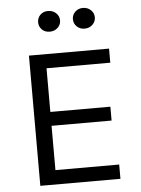

<svg xmlns="http://www.w3.org/2000/svg" viewBox="-57 -880 678 924"><g transform="rotate(-5 282.0 -417.5)"><path d="M100 -629H487V-561H179V-350H469V-283H179V-69H487V0H100ZM210 -835Q233 -835 248.5 -820.5Q264 -806 264 -785Q264 -764 248.5 -749.5Q233 -735 210 -735Q187 -735 172.5 -749.5Q158 -764 158 -785Q158 -806 172.5 -820.5Q187 -835 210 -835ZM378.5 -735Q356 -735 341 -749.5Q326 -764 326 -785Q326 -806 341 -820.5Q356 -835 378.5 -835Q401 -835 416.5 -820.5Q432 -806 432 -785Q432 -764 416.5 -749.5Q401 -735 378.5 -735Z"/></g></svg>

Font: Karla
Style: Regular
Weight: 400
Designer: Jonathan Pinhorn
Version: Version 1.000